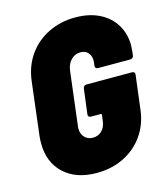

<svg xmlns="http://www.w3.org/2000/svg" viewBox="-108 -791 763 882"><g transform="rotate(-15 273.5 -350.0)"><path d="M31 -189Q31 -213 33 -226L63 -475Q71 -545 107.5 -597.5Q144 -650 202.5 -679Q261 -708 332 -708Q397 -708 445.5 -684Q494 -660 520.5 -616.5Q547 -573 547 -518Q547 -508 545 -488L543 -471Q542 -464 537.5 -460Q533 -456 526 -456H373Q366 -456 362.5 -460Q359 -464 360 -471L362 -486Q365 -512 352 -529.5Q339 -547 313 -547Q287 -547 268.5 -528Q250 -509 246 -478L215 -223Q214 -219 214 -210Q214 -185 229.5 -169Q245 -153 268 -153Q293 -153 310 -169Q327 -185 331 -213L335 -244Q335 -249 330 -249H284Q277 -249 273.5 -253Q270 -257 271 -264L286 -382Q287 -389 291 -393Q295 -397 302 -397H519Q526 -397 529.5 -393Q533 -389 532 -382L512 -221Q504 -153 467.5 -101Q431 -49 373 -20.5Q315 8 244 8Q146 8 88.5 -45.5Q31 -99 31 -189Z"/></g></svg>

Font: Barlow Semi Condensed Black
Style: Italic
Weight: 900
Width: 4
Italic angle: -7°
Designer: Jeremy Tribby
Foundry: Tribby Type
Version: Version 1.408